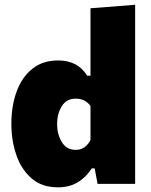

<svg xmlns="http://www.w3.org/2000/svg" viewBox="-20 -768 629 802"><path d="M222 14.5Q155 14.5 112 -22.8Q69 -60 48.2 -120.5Q27.5 -181 27.5 -250.5Q27.5 -325 49.2 -385Q71 -445 114.5 -480.2Q158 -515.5 223 -515.5Q305 -515.5 344 -452H358V-733.5L544.5 -748V0H387.5L375.5 -64.5H363.5Q337.5 -25.5 303 -5.5Q268.5 14.5 222 14.5ZM296 -142Q318.5 -142 334 -153.8Q349.5 -165.5 358 -183.5V-325.5Q335.5 -356 296.5 -356Q257.5 -356 238 -324.2Q218.5 -292.5 218.5 -249Q218.5 -208 238 -175Q257.5 -142 296 -142Z"/></svg>

Font: Commissioner ExtraBold
Style: Regular
Weight: 800
Designer: Kostas Bartsokas
Foundry: Kostas Bartsokas
Version: Version 1.000; ttfautohint (v1.8.3)